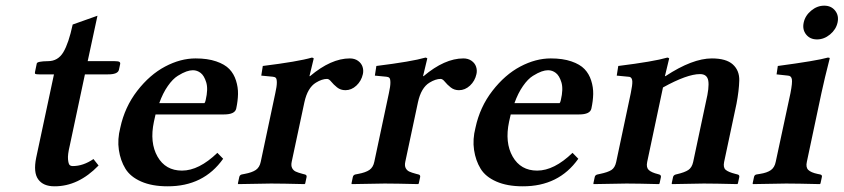

<svg xmlns="http://www.w3.org/2000/svg" viewBox="-20 -651 2992 681"><path d="M281.2 -387.2 227.5 -134.8Q219.7 -102.5 221.2 -86.4Q222.7 -70.3 226.6 -66.2Q230.5 -62 238.3 -62Q274.9 -62 311.5 -86.9L329.6 -64Q257.8 10.3 172.9 9.8Q133.3 9.8 115.5 -14.9Q97.7 -39.6 108.4 -91.8L171.4 -387.2H120.1Q108.4 -387.2 105.7 -388.7Q103 -390.1 104 -395L110.4 -425.8Q111.8 -433.6 150.4 -434.1Q185.5 -434.1 204.6 -465.8Q223.6 -497.6 237.8 -564L325.7 -595.2L291 -434.1H386.2Q399.4 -434.1 403.3 -431.6Q407.2 -429.2 406.2 -423.8L401.9 -403.8Q398.4 -386.7 361.3 -387.2Z M544.9 -285.2H705.1Q707.5 -287.1 709.5 -295.9Q718.8 -335.4 711.4 -359.1Q704.1 -382.8 691.7 -392.3Q679.2 -401.9 664.1 -401.9Q653.8 -401.9 641.1 -397.5Q628.4 -393.1 610.6 -382.1Q592.8 -371.1 575.2 -345.9Q557.6 -320.8 544.9 -285.2ZM751 -108.9 771.5 -87.9Q702.1 10.3 574.2 9.8Q519 9.8 480.7 -7.1Q442.4 -23.9 424.8 -52.7Q407.2 -81.5 401.6 -119.1Q396 -156.7 406.7 -198.2Q422.4 -271.5 466.8 -328.9Q511.2 -386.2 565.7 -415Q620.1 -443.8 673.8 -443.8Q716.3 -443.8 746.8 -433.3Q777.3 -422.9 793.5 -406Q809.6 -389.2 817.1 -365.2Q824.7 -341.3 824.2 -317.4Q823.7 -293.5 817.9 -266.1Q813.5 -245.1 774.4 -245.1H531.7Q528.8 -231.4 525.9 -219.2Q510.3 -145.5 538.6 -95.7Q566.9 -45.9 625.5 -45.9Q685.5 -45.9 751 -108.9Z M1079.6 -380.9Q1154.3 -443.8 1220.7 -443.8Q1237.8 -443.8 1249.8 -435.3Q1261.7 -426.8 1265.9 -414.1Q1270 -401.4 1267.1 -388.2Q1261.7 -363.8 1244.1 -347.4Q1226.6 -331.1 1205.1 -331.1Q1188 -331.1 1175.5 -341.1Q1163.1 -351.1 1155 -361.1Q1147 -371.1 1140.1 -371.1Q1122.1 -371.1 1100.6 -357.9Q1070.8 -339.8 1059.6 -288.1L1014.6 -77.1Q1011.7 -63.5 1016.1 -54.9Q1020.5 -46.4 1028.8 -42.5Q1037.1 -38.6 1053.7 -34.2L1061.5 -32.2Q1068.8 -30.3 1067.4 -22.9L1062.5 0L1060.1 2Q980.5 0 941.4 0L825.2 2L823.7 0L828.6 -22.9Q830.1 -30.3 837.4 -32.2L847.7 -34.2Q874 -39.1 887.5 -48.3Q900.9 -57.6 904.8 -77.1L956.5 -320.8Q961.9 -344.7 961.9 -357.9Q961.9 -371.1 958.3 -374.8Q954.6 -378.4 947.3 -378.9L906.7 -382.8L912.1 -417Q1037.6 -432.6 1086.4 -446.8Q1091.3 -445.8 1092.8 -443.8L1077.6 -380.9Z M1482.4 -380.9Q1557.1 -443.8 1623.5 -443.8Q1640.6 -443.8 1652.6 -435.3Q1664.6 -426.8 1668.7 -414.1Q1672.9 -401.4 1669.9 -388.2Q1664.6 -363.8 1647 -347.4Q1629.4 -331.1 1607.9 -331.1Q1590.8 -331.1 1578.4 -341.1Q1565.9 -351.1 1557.9 -361.1Q1549.8 -371.1 1543 -371.1Q1524.9 -371.1 1503.4 -357.9Q1473.6 -339.8 1462.4 -288.1L1417.5 -77.1Q1414.6 -63.5 1418.9 -54.9Q1423.3 -46.4 1431.6 -42.5Q1439.9 -38.6 1456.5 -34.2L1464.4 -32.2Q1471.7 -30.3 1470.2 -22.9L1465.3 0L1462.9 2Q1383.3 0 1344.2 0L1228 2L1226.6 0L1231.4 -22.9Q1232.9 -30.3 1240.2 -32.2L1250.5 -34.2Q1276.9 -39.1 1290.3 -48.3Q1303.7 -57.6 1307.6 -77.1L1359.4 -320.8Q1364.7 -344.7 1364.7 -357.9Q1364.7 -371.1 1361.1 -374.8Q1357.4 -378.4 1350.1 -378.9L1309.6 -382.8L1314.9 -417Q1440.4 -432.6 1489.3 -446.8Q1494.1 -445.8 1495.6 -443.8L1480.5 -380.9Z M1804.7 -285.2H1964.8Q1967.3 -287.1 1969.2 -295.9Q1978.5 -335.4 1971.2 -359.1Q1963.9 -382.8 1951.4 -392.3Q1939 -401.9 1923.8 -401.9Q1913.6 -401.9 1900.9 -397.5Q1888.2 -393.1 1870.4 -382.1Q1852.5 -371.1 1835 -345.9Q1817.4 -320.8 1804.7 -285.2ZM2010.7 -108.9 2031.2 -87.9Q1961.9 10.3 1834 9.8Q1778.8 9.8 1740.5 -7.1Q1702.1 -23.9 1684.6 -52.7Q1667 -81.5 1661.4 -119.1Q1655.8 -156.7 1666.5 -198.2Q1682.1 -271.5 1726.6 -328.9Q1771 -386.2 1825.4 -415Q1879.9 -443.8 1933.6 -443.8Q1976.1 -443.8 2006.6 -433.3Q2037.1 -422.9 2053.2 -406Q2069.3 -389.2 2076.9 -365.2Q2084.5 -341.3 2084 -317.4Q2083.5 -293.5 2077.6 -266.1Q2073.2 -245.1 2034.2 -245.1H1791.5Q1788.6 -231.4 1785.6 -219.2Q1770 -145.5 1798.3 -95.7Q1826.7 -45.9 1885.3 -45.9Q1945.3 -45.9 2010.7 -108.9Z M2340.3 -380.9Q2436 -443.8 2504.9 -443.8Q2555.7 -443.8 2579.3 -422.4Q2603 -400.9 2602.1 -365.2Q2601.1 -329.6 2592.3 -283.2L2548.3 -76.2Q2544.4 -56.6 2554 -48.6Q2563.5 -40.5 2588.4 -34.2L2596.2 -32.2Q2603.5 -30.3 2602.1 -22.9L2597.2 0L2594.7 2Q2515.1 0 2476.1 0L2363.8 2L2362.3 0L2367.2 -22.9Q2368.7 -29.8 2377 -32.2L2381.3 -33.2Q2408.7 -39.6 2421.4 -48.1Q2434.1 -56.6 2438.5 -76.2L2483.9 -290Q2496.1 -340.8 2492.2 -364.5Q2488.3 -388.2 2462.9 -388.2Q2417 -388.2 2331.5 -340.8L2275.4 -76.2Q2271.5 -57.1 2281 -48.1Q2290.5 -39.1 2314.5 -33.2L2317.9 -32.2Q2325.2 -30.3 2324.2 -22.9L2319.3 0L2316.9 2Q2241.2 0 2202.1 0L2085.9 2L2084.5 0L2089.4 -22.9Q2090.8 -30.3 2099.1 -32.2L2108.4 -34.2Q2136.2 -40 2148.7 -48.1Q2161.1 -56.2 2165.5 -76.2L2217.3 -320.8Q2220.2 -335.4 2221.7 -345.9Q2223.1 -356.4 2222.7 -362.8Q2222.2 -369.1 2220.2 -372.6Q2218.3 -376 2215.3 -377.4Q2212.4 -378.9 2208 -378.9L2167.5 -382.8L2172.9 -417Q2298.3 -432.6 2347.2 -446.8Q2352.1 -445.8 2353.5 -443.8L2338.4 -380.9Z M2893.6 -321.3 2841.8 -77.1Q2837.4 -57.6 2846.9 -48.3Q2856.4 -39.1 2879.4 -34.2L2889.2 -32.2Q2897 -30.3 2895 -22.9L2890.1 0L2887.7 2Q2807.1 0 2768.1 0L2650.9 2L2649.4 0L2654.3 -22.9Q2655.8 -30.8 2663.1 -32.2L2675.3 -34.2Q2700.7 -38.1 2714.1 -47.6Q2727.5 -57.1 2731.4 -77.1L2783.7 -320.8Q2791 -358.4 2788.6 -370.4Q2786.1 -382.3 2774.9 -382.8L2734.4 -387.2L2738.8 -417Q2877 -435.5 2916.5 -446.8Q2923.3 -446.8 2922.9 -443.8Q2904.3 -371.1 2893.6 -321.3ZM2839.1 -528.8Q2825.2 -546.4 2830.6 -571Q2835.9 -595.7 2857.2 -613.3Q2878.4 -630.9 2903.3 -630.9Q2928.2 -630.9 2942.1 -613.3Q2956.1 -595.7 2950.7 -571Q2945.3 -546.4 2924.1 -528.8Q2902.8 -511.2 2877.9 -511.2Q2853 -511.2 2839.1 -528.8Z"/></svg>

Font: Linux Libertine Slanted
Style: Semibold Slanted
Weight: 600
Designer: Philipp H. Poll
Foundry: Philipp H. Poll
Version: Version 5.1.1